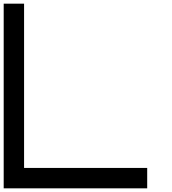

<svg xmlns="http://www.w3.org/2000/svg" viewBox="-20 -1020 929 1040"><path d="M0 0Q0 -250 0 -1000Q27.3 -1000 110.4 -1000Q110.4 -777.3 110.4 -110.4Q277.3 -110.4 777.3 -110.4Q777.3 -83 777.3 0Q583 0 0 0Z"/></svg>

Font: Ingsat TST_CRD
Style: Regular
Weight: 300
Designer: Tofik Waleny
Version: 1.0